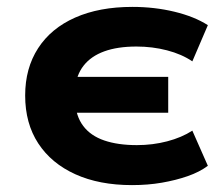

<svg xmlns="http://www.w3.org/2000/svg" viewBox="-20 -526 648 557"><path d="M363 11Q268 11 198.5 -20.5Q129 -52 91 -110Q53 -168 53 -249Q53 -328 90.5 -386Q128 -444 198 -475Q268 -506 364 -506Q428 -506 486 -492Q544 -478 583 -453L538 -348Q507 -369 464.5 -380Q422 -391 376 -391Q321 -391 282.5 -377Q244 -363 222.5 -335.5Q201 -308 198 -268L179 -303H468V-199H179L198 -232Q200 -189 221.5 -160.5Q243 -132 282.5 -118.5Q322 -105 377 -105Q423 -105 465 -116Q507 -127 538 -147L583 -45Q559 -27 524.5 -15Q490 -3 449.5 4Q409 11 363 11Z"/></svg>

Font: Nunito Sans 10pt SemiExpanded ExtraBold
Style: Regular
Weight: 800
Width: 6
Designer: Vernon Adams
Foundry: Vernon Adams
Version: Version 3.101;gftools[0.9.27]